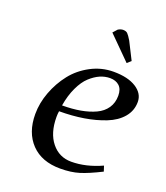

<svg xmlns="http://www.w3.org/2000/svg" viewBox="-121 -715 695 806"><g transform="rotate(20 226.5 -312.0)"><path d="M64.9 -172.9Q64.9 -222.2 83.5 -271.7Q102.1 -321.3 133.8 -361.6Q165.5 -401.9 213.1 -427Q260.7 -452.1 314 -452.1Q377.9 -452.1 415 -428.5Q452.1 -404.8 452.1 -367.2Q452.1 -328.1 427 -298.3Q401.9 -268.6 358.6 -251.5Q315.4 -234.4 264.2 -226.1Q212.9 -217.8 154.8 -217.8Q152.8 -205.6 152.8 -191.9Q152.8 -120.1 186.8 -78.1Q220.7 -36.1 274.9 -36.1Q340.3 -36.1 410.2 -67.9L418 -43.9Q361.8 -15.6 325.4 -4.4Q289.1 6.8 241.2 6.8Q158.2 6.8 111.6 -41.7Q64.9 -90.3 64.9 -172.9ZM158.2 -245.1Q203.6 -245.1 240.2 -251.7Q276.9 -258.3 305.7 -271.7Q334.5 -285.2 350.3 -308.6Q366.2 -332 366.2 -363.8Q366.2 -393.1 350.6 -407.5Q335 -421.9 309.1 -421.9Q286.6 -421.9 264.6 -412.4Q242.7 -402.8 221.2 -383.1Q199.7 -363.3 182.9 -327.6Q166 -292 158.2 -245.1ZM252 -605 269 -624Q281.2 -630.9 291 -630.9Q304.2 -630.9 311 -624.3Q317.9 -617.7 330.1 -597.2L369.1 -520L352.1 -504.9Z"/></g></svg>

Font: Dehuti
Style: Bold-Italic
Weight: 700
Version: Version 1.2